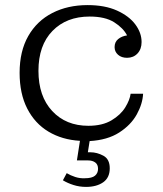

<svg xmlns="http://www.w3.org/2000/svg" viewBox="-20 -542 640 754"><path d="M318 192Q292 192 268.5 184.5Q245 177 227 166L242 138Q257 147 275.5 153Q294 159 313 158Q341 158 353 148Q365 138 365 121Q365 104 354 96Q343 88 326 88H282L294 11Q224 7 170.5 -25Q117 -57 87 -115.5Q57 -174 57 -256Q57 -341 91 -400.5Q125 -460 185.5 -491Q246 -522 324 -522Q392 -522 439.5 -500.5Q487 -479 511.5 -446Q536 -413 536 -377Q536 -349 520 -332Q504 -315 479 -315Q457 -315 443.5 -327Q430 -339 430 -357Q430 -377 444 -388.5Q458 -400 479 -403Q464 -432 428.5 -454.5Q393 -477 332 -477Q241 -477 186 -420.5Q131 -364 131 -264Q131 -164 185 -106Q239 -48 327 -48Q382 -48 418 -69.5Q454 -91 472 -120.5Q490 -150 493 -174H542Q540 -134 517 -92.5Q494 -51 448 -21.5Q402 8 332 12L325 56H335Q361 56 386 69.5Q411 83 411 119Q411 156 385 174Q359 192 318 192Z"/></svg>

Font: Montagu Slab 16pt Light
Style: Regular
Weight: 300
Designer: Florian Karsten
Foundry: Florian Karsten
Version: Version 1.000; ttfautohint (v1.8.3)